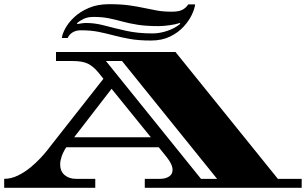

<svg xmlns="http://www.w3.org/2000/svg" viewBox="-34 -899 1464 919"><path d="M-14 0V-43Q19 -43 51 -58.5Q83 -74 110.5 -96.5Q138 -119 159 -141.5Q180 -164 192 -179.5Q204 -195 204 -195L461 -522L436 -553Q414 -580 388 -593.5Q362 -607 313 -607H234V-650H806L1296 -43H1410V0H659V-43H733Q758 -43 775 -54Q792 -65 792 -86Q792 -112 763 -148L726 -194H283Q268 -171 261 -150Q254 -129 254 -112Q254 -79 275.5 -61Q297 -43 329 -43H422V0ZM928 -43H1005L550 -607H473ZM321 -242H688L500 -474ZM689 -705Q630 -705 588 -712.5Q546 -720 510.5 -729.5Q475 -739 438 -746.5Q401 -754 352 -754Q330 -754 313.5 -744Q297 -734 290 -717H262Q264 -736 278.5 -763Q293 -790 321 -816.5Q349 -843 391 -861Q433 -879 488 -879Q544 -879 583.5 -873.5Q623 -868 655 -861Q687 -854 718 -848.5Q749 -843 789 -843Q822 -843 839.5 -852.5Q857 -862 867 -878H900Q898 -858 884.5 -829Q871 -800 845 -771.5Q819 -743 780 -724Q741 -705 689 -705ZM696 -739Q731 -739 767.5 -751.5Q804 -764 829 -785L827 -789Q806 -782 776 -778Q746 -774 724 -774Q666 -774 625 -780.5Q584 -787 551.5 -796Q519 -805 487 -811.5Q455 -818 414 -818Q386 -818 367 -809Q348 -800 334 -788L337 -784Q348 -786 358.5 -787.5Q369 -789 379 -789Q421 -789 467.5 -776.5Q514 -764 570 -751.5Q626 -739 696 -739Z"/></svg>

Font: Diplomata
Style: Regular
Weight: 400
Designer: Eduardo Rodriguez Tunni
Foundry: Eduardo Rodriguez Tunni
Version: Version 1.002; ttfautohint (v1.8.4.7-5d5b);gftools[0.9.23]